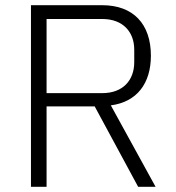

<svg xmlns="http://www.w3.org/2000/svg" viewBox="-20 -718 676 738"><path d="M159 -309H344L511 0H578L406 -313C506 -326 560 -397 560 -504C560 -626 492 -698 373 -698H99V0H159ZM159 -360V-645H373C453 -645 496 -595 496 -527V-479C496 -410 453 -360 373 -360Z"/></svg>

Font: IBM Plex Thai Looped Light
Style: Regular
Weight: 300
Designer: Mike Abbink, Paul van der Laan, Pieter van Rosmalen, Ben Mitchell, Mark Frömberg
Foundry: Bold Monday
Version: Version 1.0